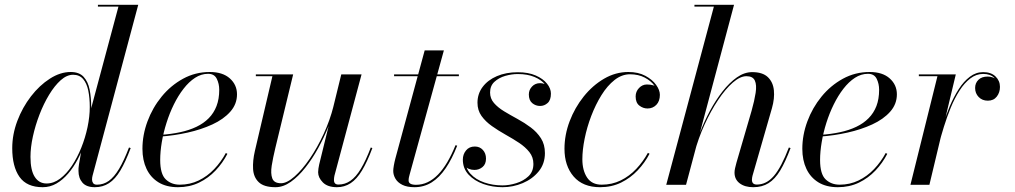

<svg xmlns="http://www.w3.org/2000/svg" viewBox="-20 -770 4228 800"><path d="M375 10Q340 10 323.5 -9Q307 -28 307 -58Q307 -62 307.2 -69.5Q307.5 -77 309 -85L321 -154L348.5 -237.5L354 -297L473.5 -742.5H388V-750H556L365.5 -37.5Q363.5 -30 363.5 -21.5Q363.5 -13.5 368 -7Q372.5 -0.5 384 -0.5Q411 -0.5 433.2 -16.2Q455.5 -32 476 -66.2Q496.5 -100.5 517.5 -155.5L524.5 -153Q503 -95.5 481.5 -59.5Q460 -23.5 434.2 -6.8Q408.5 10 375 10ZM158 10Q91.5 10 61.2 -33Q31 -76 31 -152.5Q31 -210 52.2 -266.2Q73.5 -322.5 109 -368.5Q144.5 -414.5 187.8 -442.2Q231 -470 274.5 -470Q310 -470 328.5 -449.8Q347 -429.5 353.5 -396.5Q360 -363.5 360 -324.5Q360 -291 353.5 -253.2Q347 -215.5 334.5 -178Q322 -140.5 304.2 -106.8Q286.5 -73 264 -46.8Q241.5 -20.5 215 -5.2Q188.5 10 158 10ZM174 -5.5Q203.5 -5.5 230.2 -25.5Q257 -45.5 279.5 -79.2Q302 -113 318.8 -154.8Q335.5 -196.5 344.8 -240.5Q354 -284.5 354 -324Q354 -362 347.8 -392.5Q341.5 -423 326.2 -440.8Q311 -458.5 284.5 -458.5Q258.5 -458.5 233 -435.8Q207.5 -413 184.8 -375.5Q162 -338 144.5 -292.5Q127 -247 117 -201.2Q107 -155.5 107 -116.5Q107 -60.5 124.8 -33Q142.5 -5.5 174 -5.5Z M721.5 10Q673.5 10 640.5 -10.2Q607.5 -30.5 590.5 -66.5Q573.5 -102.5 573.5 -150Q573.5 -207.5 594.5 -264.2Q615.5 -321 653.5 -367.5Q691.5 -414 742.8 -442Q794 -470 854 -470Q908 -470 937.8 -443.2Q967.5 -416.5 967.5 -377Q967.5 -336 939.5 -304.5Q911.5 -273 864.8 -251.5Q818 -230 761.8 -217.5Q705.5 -205 648.5 -201V-208Q693 -211 731 -219.2Q769 -227.5 798.8 -241.8Q828.5 -256 849.8 -277.5Q871 -299 882.2 -328.2Q893.5 -357.5 893.5 -396Q893.5 -421 883.2 -441.8Q873 -462.5 847 -462.5Q818.5 -462.5 792.8 -445.8Q767 -429 744.8 -400.2Q722.5 -371.5 704.5 -335Q686.5 -298.5 673.8 -258.2Q661 -218 654.2 -178Q647.5 -138 647.5 -103.5Q647.5 -44.5 670.8 -22.5Q694 -0.5 729 -0.5Q771.5 -0.5 807.8 -18Q844 -35.5 872.5 -65.5Q901 -95.5 921 -132.5L927.5 -129Q908 -91 878.2 -59.5Q848.5 -28 809.2 -9Q770 10 721.5 10Z M1128 10Q1080 10 1058.2 -10.8Q1036.5 -31.5 1034.5 -65.8Q1032.5 -100 1042 -141L1115 -452.5H1046V-460H1201.5L1127 -152.5Q1117.5 -113 1112.2 -80Q1107 -47 1114.5 -26.8Q1122 -6.5 1151 -6.5Q1175.5 -6.5 1207.2 -34.5Q1239 -62.5 1270.8 -109Q1302.5 -155.5 1328.8 -212.5Q1355 -269.5 1369.5 -327H1375.5Q1366.5 -288.5 1348.5 -243.2Q1330.5 -198 1306 -153.2Q1281.5 -108.5 1252.2 -71.5Q1223 -34.5 1191.5 -12.2Q1160 10 1128 10ZM1384 10Q1345 10 1325.2 -10Q1305.5 -30 1305.5 -52.5Q1305.5 -58.5 1306.8 -67.8Q1308 -77 1310 -85L1402 -460H1486.5L1373.5 -38Q1372.5 -33.5 1372 -28.8Q1371.5 -24 1371.5 -20Q1371.5 -1 1390 -1Q1417.5 -1 1440.2 -16.8Q1463 -32.5 1483.5 -66.5Q1504 -100.5 1525 -155.5L1531.5 -153Q1510 -95.5 1488.2 -59.5Q1466.5 -23.5 1441 -6.8Q1415.5 10 1384 10Z M1707 10Q1676 10 1656.5 0.2Q1637 -9.5 1627.8 -25.2Q1618.5 -41 1618.5 -58Q1618.5 -66 1621 -80.5Q1623.5 -95 1627.5 -110L1749.5 -560H1829.5L1687 -43.5Q1685.5 -38.5 1684 -31.8Q1682.5 -25 1682.5 -18Q1682.5 0 1713.5 0Q1739 0 1761.8 -10.8Q1784.5 -21.5 1805 -42.5Q1825.5 -63.5 1843.8 -94.5Q1862 -125.5 1878 -165L1885 -163Q1863.5 -108 1837.2 -69.2Q1811 -30.5 1778.8 -10.2Q1746.5 10 1707 10ZM1622 -452.5V-460H1892V-452.5Z M2074 10Q2032 10 1994.2 -3.2Q1956.5 -16.5 1932.5 -42.2Q1908.5 -68 1908.5 -105Q1908.5 -127 1921.8 -143.2Q1935 -159.5 1958.5 -159.5Q1979 -159.5 1992 -145.2Q2005 -131 2005 -109Q2005 -86 1990.5 -74Q1976 -62 1957 -62Q1944 -62 1933.2 -66.5Q1922.5 -71 1916 -80.5Q1909.5 -90 1909.5 -105H1918.5Q1918.5 -70 1940.2 -46Q1962 -22 1997.5 -9.8Q2033 2.5 2073.5 2.5Q2101.5 2.5 2131.2 -6.8Q2161 -16 2181.8 -35.5Q2202.5 -55 2202.5 -87Q2202.5 -115 2185.8 -136.2Q2169 -157.5 2142.5 -175Q2116 -192.5 2086 -209.2Q2056 -226 2029.5 -244.8Q2003 -263.5 1986.2 -287Q1969.5 -310.5 1969.5 -342Q1969.5 -379 1991 -407.8Q2012.5 -436.5 2050.5 -452.8Q2088.5 -469 2137.5 -469Q2181.5 -469 2212.2 -455.5Q2243 -442 2259.2 -421.5Q2275.5 -401 2275.5 -380Q2275.5 -353 2261.8 -340.8Q2248 -328.5 2230.5 -328.5Q2212 -328.5 2197.8 -340.2Q2183.5 -352 2183.5 -376.5Q2183.5 -395.5 2196.8 -409.5Q2210 -423.5 2230.5 -423.5Q2249.5 -423.5 2262 -411.2Q2274.5 -399 2274.5 -380H2266Q2266 -399.5 2251 -418.2Q2236 -437 2207.2 -449.2Q2178.5 -461.5 2137.5 -461.5Q2112 -461.5 2085.2 -453.8Q2058.5 -446 2040.2 -429.2Q2022 -412.5 2022 -384.5Q2022 -359.5 2038.2 -340.8Q2054.5 -322 2080.5 -306.2Q2106.5 -290.5 2136 -274.5Q2165.5 -258.5 2191.5 -239Q2217.5 -219.5 2234 -193.8Q2250.5 -168 2250.5 -132Q2250.5 -87.5 2224.5 -55.8Q2198.5 -24 2158 -7Q2117.5 10 2074 10Z M2480.5 10Q2408.5 10 2370.2 -34.5Q2332 -79 2332 -150Q2332 -208 2353.5 -264.8Q2375 -321.5 2412.2 -368Q2449.5 -414.5 2497.2 -442.2Q2545 -470 2598 -470Q2639.5 -470 2668.8 -454.2Q2698 -438.5 2713.8 -416.5Q2729.5 -394.5 2729.5 -375Q2729.5 -348.5 2714.8 -333.2Q2700 -318 2678 -318Q2659.5 -318 2644 -330Q2628.5 -342 2628.5 -368Q2628.5 -388.5 2642.5 -403.2Q2656.5 -418 2675.5 -418Q2690 -418 2702 -414.5Q2714 -411 2721.2 -401.8Q2728.5 -392.5 2728.5 -375H2721.5Q2721.5 -393 2707 -413Q2692.5 -433 2666.2 -446.8Q2640 -460.5 2605 -460.5Q2571 -460.5 2540.8 -436.8Q2510.5 -413 2486 -373.5Q2461.5 -334 2443.5 -286.8Q2425.5 -239.5 2416 -192.2Q2406.5 -145 2406.5 -106.5Q2406.5 -60 2426.2 -30.2Q2446 -0.5 2487 -0.5Q2530 -0.5 2566.2 -18.2Q2602.5 -36 2631 -66.2Q2659.5 -96.5 2679.5 -133L2686.5 -129.5Q2667 -92 2637 -60.2Q2607 -28.5 2567.8 -9.2Q2528.5 10 2480.5 10Z M2756 0 2954.5 -742.5H2873.5V-750H3038.5L2838.5 0ZM3118.5 10Q3083.5 10 3062 -6.2Q3040.5 -22.5 3040.5 -51Q3040.5 -59 3042.8 -69.2Q3045 -79.5 3048.5 -92L3111.5 -308Q3123.5 -350.5 3128.5 -383.2Q3133.5 -416 3125.2 -434.2Q3117 -452.5 3090 -452.5Q3064 -452.5 3033.2 -425.8Q3002.5 -399 2972 -353.2Q2941.5 -307.5 2915.5 -250.5Q2889.5 -193.5 2873.5 -133H2869Q2879 -172.5 2896.8 -218.2Q2914.5 -264 2938.2 -308.2Q2962 -352.5 2990.5 -389Q3019 -425.5 3050.2 -447.5Q3081.5 -469.5 3114 -469.5Q3157.5 -469.5 3179.2 -448.8Q3201 -428 3204.5 -394Q3208 -360 3196.5 -319.5L3115.5 -38Q3114.5 -34.5 3113.8 -29.8Q3113 -25 3113 -21Q3113 -1 3133.5 -1Q3173.5 -1 3204.5 -37Q3235.5 -73 3267 -155.5L3274 -153Q3252.5 -95.5 3230.8 -59.5Q3209 -23.5 3182.2 -6.8Q3155.5 10 3118.5 10Z M3471 10Q3423 10 3390 -10.2Q3357 -30.5 3340 -66.5Q3323 -102.5 3323 -150Q3323 -207.5 3344 -264.2Q3365 -321 3403 -367.5Q3441 -414 3492.2 -442Q3543.5 -470 3603.5 -470Q3657.5 -470 3687.2 -443.2Q3717 -416.5 3717 -377Q3717 -336 3689 -304.5Q3661 -273 3614.2 -251.5Q3567.5 -230 3511.2 -217.5Q3455 -205 3398 -201V-208Q3442.5 -211 3480.5 -219.2Q3518.5 -227.5 3548.2 -241.8Q3578 -256 3599.2 -277.5Q3620.5 -299 3631.8 -328.2Q3643 -357.5 3643 -396Q3643 -421 3632.8 -441.8Q3622.5 -462.5 3596.5 -462.5Q3568 -462.5 3542.2 -445.8Q3516.5 -429 3494.2 -400.2Q3472 -371.5 3454 -335Q3436 -298.5 3423.2 -258.2Q3410.5 -218 3403.8 -178Q3397 -138 3397 -103.5Q3397 -44.5 3420.2 -22.5Q3443.5 -0.5 3478.5 -0.5Q3521 -0.5 3557.2 -18Q3593.5 -35.5 3622 -65.5Q3650.5 -95.5 3670.5 -132.5L3677 -129Q3657.5 -91 3627.8 -59.5Q3598 -28 3558.8 -9Q3519.5 10 3471 10Z M3773.5 0 3886 -452.5H3808.5V-460H3962.5L3852.5 0ZM3886.5 -166.5Q3895.5 -204 3908 -245.5Q3920.5 -287 3937.2 -326.8Q3954 -366.5 3974.8 -398.8Q3995.5 -431 4021 -450.2Q4046.5 -469.5 4076.5 -469.5Q4109.5 -469.5 4128 -451.5Q4146.5 -433.5 4146.5 -408Q4146.5 -384.5 4133.2 -367.5Q4120 -350.5 4096 -350.5Q4072.5 -350.5 4057.8 -365.8Q4043 -381 4043 -403.5Q4043 -424 4056.8 -437.5Q4070.5 -451 4095.5 -451Q4116.5 -451 4131 -439Q4145.5 -427 4145.5 -408H4138.5Q4138.5 -430 4122.5 -446Q4106.5 -462 4076.5 -462Q4047.5 -462 4022.8 -443Q3998 -424 3977.8 -392.2Q3957.5 -360.5 3941.5 -321.5Q3925.5 -282.5 3913 -242.2Q3900.5 -202 3891.5 -166.5Z"/></svg>

Font: Bodoni Moda 28pt
Style: Italic
Weight: 400
Italic angle: -13°
Designer: Owen Earl
Foundry: indestructible type
Version: Version 2.004